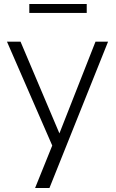

<svg xmlns="http://www.w3.org/2000/svg" viewBox="-20 -730 582 963"><path d="M522 -521 228 213H156L242 0L15 -521H83L278 -61L459 -521ZM127 -665V-710H415V-665Z"/></svg>

Font: Rising Sun Light
Style: Regular
Weight: 300
Designer: Matt McInerney, Pablo Impallari, Rodrigo Fuenzalida (Raleway font), Stephen Hutchings (Greek), Cristiano Sobral (main ch
Foundry: The Rising Sun Project Authors
Version: Version 4.327; ttfautohint (v1.8.4.7-5d5b-dirty)